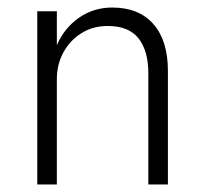

<svg xmlns="http://www.w3.org/2000/svg" viewBox="-20 -490 545 510"><path d="M374 -296V0H426V-302Q426 -382 387.5 -426Q349 -470 278 -470Q229 -470 190 -443Q151 -416 131 -370V-460H79V0H131V-280Q131 -319 148.5 -351Q166 -383 196.5 -402Q227 -421 266 -421Q322 -421 348 -388Q374 -355 374 -296Z"/></svg>

Font: Jost-300-LightPL
Style: Regular
Weight: 300
Version: Version 3.300; ttfautohint (v0.97) -l 8 -r 50 -G 200 -x 14 -